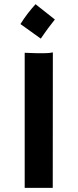

<svg xmlns="http://www.w3.org/2000/svg" viewBox="-20 -906 374 926"><path d="M99.1 -651.4Q147.9 -649.4 158.2 -649.4H193.4Q219.2 -649.4 234.9 -653.3L234.4 0H99.1ZM78.6 -790Q110.4 -840.8 151.4 -885.7L244.6 -812Q220.2 -780.8 211.4 -769L194.3 -745.1Q186 -733.9 176.8 -719.7Z"/></svg>

Font: Hammersmith One
Style: Regular
Weight: 400
Designer: Nicole Fally
Foundry: Nicole Fally
Version: Version 1.003